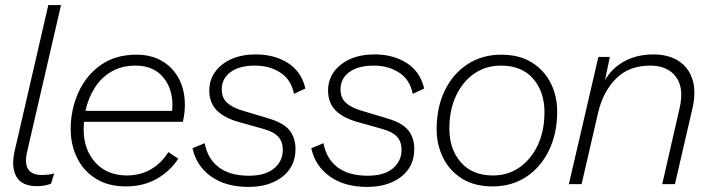

<svg xmlns="http://www.w3.org/2000/svg" viewBox="-20 -724 2793 755"><path d="M125 8Q66 8 44.5 -29.5Q23 -67 38 -132L170 -704H220L87 -129Q65 -36 144 -36Q173 -36 193 -42L181 -2Q158 8 125 8Z M475 9Q406 9 357.5 -21Q309 -51 283.5 -102.5Q258 -154 258 -216Q258 -294 288.5 -361Q319 -428 376.5 -468.5Q434 -509 517 -509Q576 -509 619 -483Q662 -457 684.5 -412.5Q707 -368 707 -311Q707 -280 699 -245H310Q309 -230 309 -215Q309 -136 355 -85Q401 -34 480 -34Q536 -35 576.5 -60Q617 -85 642 -126L681 -100Q650 -52 597.5 -21.5Q545 9 475 9ZM513 -466Q458 -466 417.5 -442Q377 -418 352 -378Q327 -338 316 -288H657Q658 -300 658 -312Q658 -378 620 -422Q582 -466 513 -466Z M957 11Q867 11 809.5 -30.5Q752 -72 737 -141L785 -161Q796 -100 840 -66.5Q884 -33 959 -33Q1023 -33 1057.5 -61.5Q1092 -90 1092 -135Q1092 -167 1074 -186.5Q1056 -206 1016 -217L920 -244Q862 -260 832.5 -290Q803 -320 803 -368Q803 -430 853.5 -470Q904 -510 986 -510Q1059 -510 1112 -476.5Q1165 -443 1181 -376L1136 -355Q1125 -411 1082.5 -438.5Q1040 -466 983 -466Q921 -466 886.5 -440.5Q852 -415 852 -373Q852 -338 874 -319Q896 -300 934 -289L1037 -258Q1095 -241 1118.5 -211.5Q1142 -182 1142 -138Q1142 -69 1090.5 -29Q1039 11 957 11Z M1424 11Q1334 11 1276.5 -30.5Q1219 -72 1204 -141L1252 -161Q1263 -100 1307 -66.5Q1351 -33 1426 -33Q1490 -33 1524.5 -61.5Q1559 -90 1559 -135Q1559 -167 1541 -186.5Q1523 -206 1483 -217L1387 -244Q1329 -260 1299.5 -290Q1270 -320 1270 -368Q1270 -430 1320.5 -470Q1371 -510 1453 -510Q1526 -510 1579 -476.5Q1632 -443 1648 -376L1603 -355Q1592 -411 1549.5 -438.5Q1507 -466 1450 -466Q1388 -466 1353.5 -440.5Q1319 -415 1319 -373Q1319 -338 1341 -319Q1363 -300 1401 -289L1504 -258Q1562 -241 1585.5 -211.5Q1609 -182 1609 -138Q1609 -69 1557.5 -29Q1506 11 1424 11Z M1917 9Q1846 9 1797 -21.5Q1748 -52 1722.5 -103.5Q1697 -155 1697 -216Q1697 -302 1729 -368Q1761 -434 1818.5 -471.5Q1876 -509 1951 -509Q2022 -509 2071 -478.5Q2120 -448 2145.5 -397.5Q2171 -347 2171 -285Q2171 -200 2139 -133.5Q2107 -67 2050 -29Q1993 9 1917 9ZM1919 -34Q1977 -34 2022.5 -65.5Q2068 -97 2094.5 -153Q2121 -209 2121 -283Q2121 -363 2076.5 -414.5Q2032 -466 1950 -466Q1891 -466 1845.5 -435Q1800 -404 1773.5 -348Q1747 -292 1747 -218Q1747 -138 1792 -86Q1837 -34 1919 -34Z M2217 0 2333 -500H2378L2359 -409Q2386 -456 2435.5 -483Q2485 -510 2549 -510Q2608 -510 2648 -484.5Q2688 -459 2703 -411.5Q2718 -364 2703 -298L2634 0H2584L2652 -297Q2671 -378 2638 -422Q2605 -466 2537 -466Q2453 -466 2402 -414.5Q2351 -363 2332 -281L2267 0Z"/></svg>

Font: Prodigy Sans Light
Style: Italic
Weight: 300
Italic angle: -13°
Designer: Wei Huang
Foundry: Wei Huang
Version: Version 1.003; ttfautohint (v1.8.3)